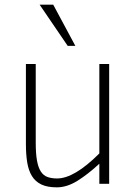

<svg xmlns="http://www.w3.org/2000/svg" viewBox="-20 -786 582 821"><path d="M404.8 0V-85.9Q354.5 -39.6 310.1 -12.2Q265.6 15.1 223.1 15.1Q182.6 15.1 157 2.9Q131.3 -9.3 116.7 -33Q102.1 -56.6 96.4 -91.1Q90.8 -125.5 90.8 -169.9V-512.2H132.8V-176.8Q132.8 -128.9 138.2 -99.1Q143.6 -69.3 154.8 -52.2Q166 -35.2 183.3 -29.1Q200.7 -22.9 224.1 -22.9Q297.9 -22.9 404.8 -129.9V-512.2H446.8V0ZM269.5 -589.8 149.4 -766.1H207.5L302.2 -589.8Z"/></svg>

Font: Clear Sans Thin
Style: Regular
Weight: 250
Foundry: Intel Corporation
Version: Version 1.00